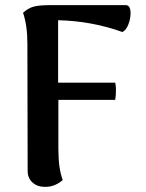

<svg xmlns="http://www.w3.org/2000/svg" viewBox="-20 -716 569 750"><path d="M490 -664Q490 -642 481 -619.5Q472 -597 458 -591Q338 -634 207 -637V-393H430Q433 -383 433 -363Q433 -343 430 -326H208V-136Q208 -57 225 -13Q215 -3 197 5.5Q179 14 156 14Q126 14 107 -3Q88 -20 88 -49L87 -545Q87 -617 70 -666Q91 -685 113 -690.5Q135 -696 177 -696H471Q490 -696 490 -664Z"/></svg>

Font: Arima Madurai ExtraBold
Style: Regular
Weight: 800
Designer: Joana Correia and Natanael Gama
Foundry: NDISCOVER
Version: Version 1.019